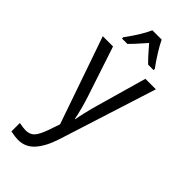

<svg xmlns="http://www.w3.org/2000/svg" viewBox="-313 -823 1125 1125"><g transform="rotate(45 250.0 -260.5)"><path d="M46 237V167Q81 174 100 174Q135 174 154.5 153Q174 132 193 79L218 6L30 -536H115L218 -225Q243 -149 257 -78H260Q269 -134 295 -226L383 -536H470L277 70Q250 154 209.5 199.5Q169 245 108 245Q86 245 46 237ZM119 -616Q184 -704 211 -766H288Q303 -734 329 -692.5Q355 -651 381 -616V-606H336Q309 -631 250 -700L235 -683Q188 -629 164 -606H119Z"/></g></svg>

Font: Noto Sans Mono UI Cond
Style: Regular
Weight: 400
Width: 3
Monospace: yes
Designer: Monotype Design team
Foundry: Monotype Imaging Inc.
Version: Version 1.000